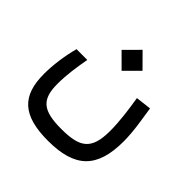

<svg xmlns="http://www.w3.org/2000/svg" viewBox="-163 -597 912 912"><g transform="rotate(45 293.0 -141.0)"><path d="M282.2 170.9C461.9 170.9 538.6 98.1 538.6 -81.1C538.6 -151.4 524.9 -221.2 516.1 -280.8L437.5 -271.5C448.2 -205.6 458 -134.8 458 -71.3C458 55.2 411.1 86.4 287.1 86.4C162.6 86.4 122.6 52.7 122.6 -52.7C122.6 -112.8 131.8 -172.4 142.6 -232.9H70.3C53.2 -169.4 43.9 -99.1 43.9 -40.5C43.9 106.4 110.8 170.9 282.2 170.9ZM294.4 -311.5 364.7 -381.8 294.4 -452.6 224.1 -381.8Z"/></g></svg>

Font: Cascadia Mono PL SemiLight
Style: Regular
Weight: 350
Monospace: yes
Designer: Aaron Bell
Foundry: Saja Typeworks
Version: Version 2404.023